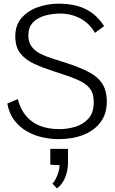

<svg xmlns="http://www.w3.org/2000/svg" viewBox="-20 -748 631 1049"><path d="M298.3 12.2Q258.8 12.2 214.8 2.9Q170.9 -6.3 130.4 -28.6Q89.8 -50.8 60.1 -88.4Q30.3 -126 20 -182.1L77.1 -206.5Q91.8 -151.4 122.1 -115Q152.3 -78.6 198.2 -60.5Q244.1 -42.5 305.7 -42.5Q348.1 -42.5 391.4 -55.4Q434.6 -68.4 463.4 -100.3Q492.2 -132.3 492.2 -189.5Q492.2 -237.8 470.2 -265.6Q448.2 -293.5 400.1 -313.7Q352.1 -334 273.9 -358.4Q217.3 -376.5 169.2 -398.2Q121.1 -419.9 92.3 -455.1Q63.5 -490.2 63.5 -549.3Q63.5 -611.3 98.6 -650.9Q133.8 -690.4 188 -709.2Q242.2 -728 299.8 -728Q356.4 -728 402.1 -715.6Q447.8 -703.1 484.1 -676.3Q520.5 -649.4 548.8 -605.5L498.5 -568.4Q469.2 -620.6 418.7 -647.2Q368.2 -673.8 310.1 -673.8Q263.2 -673.8 223.4 -662.1Q183.6 -650.4 159.2 -624.3Q134.8 -598.1 134.8 -555.2Q134.8 -517.6 152.6 -493.7Q170.4 -469.7 200.7 -454.3Q231 -439 268.6 -427.5Q306.2 -416 345.7 -402.8Q416.5 -379.9 465.1 -354.5Q513.7 -329.1 538.6 -291Q563.5 -252.9 563.5 -191.9Q563.5 -127 530 -81.3Q496.6 -35.6 437 -11.7Q377.4 12.2 298.3 12.2ZM291.5 281.2 266.1 254.9Q276.9 245.6 285.6 227.5Q294.4 209.5 300 189.5Q305.7 169.4 305.7 154.3L254.9 151.9V65.4H351.6V135.3Q351.6 171.9 343.3 200.4Q335 229 321.5 249Q308.1 269 291.5 281.2Z"/></svg>

Font: Pontano Sans Light
Style: Regular
Weight: 300
Designer: Vernon Adams
Foundry: Vernon Adams
Version: Version 2.001